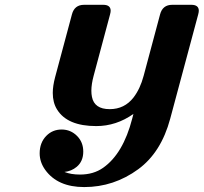

<svg xmlns="http://www.w3.org/2000/svg" viewBox="-20 -757 835 787"><path d="M325.2 9.8Q216.3 9.8 165.5 -60.5Q142.6 -92.3 142.6 -128.4Q142.6 -172.4 169.9 -200.2Q195.3 -226.1 232.7 -226.1Q270 -226.1 296.4 -199.2Q321.3 -173.8 321.3 -135.7Q321.3 -95.7 294.4 -73.2Q272.9 -55.2 244.1 -52.2Q270.5 -41.5 308.1 -41.5Q363.3 -41.5 402.8 -69.3Q484.9 -127 522 -271L526.9 -290Q456.5 -240.2 374.5 -240.2Q255.9 -240.2 213.9 -308.1Q196.3 -336.4 196.3 -376Q196.3 -404.8 206.1 -441.4L274.9 -698.2Q285.2 -737.3 324.7 -737.3H402.8Q433.6 -737.3 433.6 -712.9Q433.6 -707.5 431.2 -698.2L363.8 -446.3Q354.5 -411.6 354.5 -385.3Q354.5 -371.6 356.9 -359.9Q366.7 -309.6 429.7 -309.6Q490.2 -309.6 527.3 -357.4Q554.7 -393.1 568.8 -446.3L636.2 -698.2Q646.5 -737.3 686 -737.3H764.2Q794.9 -737.3 794.9 -712.9Q794.9 -707.5 792.5 -698.2L677.7 -270.5Q640.6 -132.3 546.9 -63.5Q446.8 9.8 325.2 9.8Z"/></svg>

Font: Cursive Sans
Style: Bold
Weight: 700
Italic angle: -15°
Designer: Wojciech Kalinowski "wmk69" (wmk69@o2.pl)
Foundry: Wojciech Kalinowski "wmk69" (wmk69@o2.pl)
Version: Wersja 3.1.0; 2022-02-18